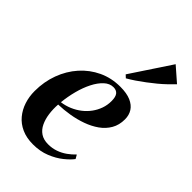

<svg xmlns="http://www.w3.org/2000/svg" viewBox="-241 -889 989 989"><g transform="rotate(45 253.0 -395.0)"><path d="M409 -91Q394 -70.5 364.2 -46.5Q334.5 -22.5 293 -5.8Q251.5 11 200 11Q153 11 117.5 -5Q82 -21 58.8 -49Q35.5 -77 23.8 -113Q12 -149 12 -189.5Q12 -257.5 34 -317Q56 -376.5 96 -421.5Q136 -466.5 190.2 -492Q244.5 -517.5 309 -517.5Q356 -517.5 385.8 -504.5Q415.5 -491.5 430 -468.8Q444.5 -446 444.5 -415.5Q444.5 -374 426.5 -343Q408.5 -312 377.8 -290.2Q347 -268.5 308.8 -254.8Q270.5 -241 228.5 -234Q186.5 -227 147 -226Q144.5 -191 149 -158.2Q153.5 -125.5 165.8 -99.8Q178 -74 200 -59.2Q222 -44.5 255 -44.5Q284.5 -44.5 310.2 -53.5Q336 -62.5 357.8 -78Q379.5 -93.5 397 -112ZM285.5 -491Q258.5 -491 235.2 -469.5Q212 -448 194 -412.5Q176 -377 164.5 -333Q153 -289 148.5 -244.5Q178.5 -248.5 205.5 -260Q232.5 -271.5 255 -289Q277.5 -306.5 294 -329Q310.5 -351.5 319.8 -377.8Q329 -404 329 -433Q329 -464 318 -477.5Q307 -491 285.5 -491ZM283 -582 428 -801 506 -733Q491 -717 472.2 -699Q453.5 -681 431.8 -663Q410 -645 387 -627.8Q364 -610.5 341.5 -595.2Q319 -580 298 -568Z"/></g></svg>

Font: Merriweather 144pt SemiBold
Style: Italic
Weight: 600
Italic angle: -7.8°
Version: Version 2.101